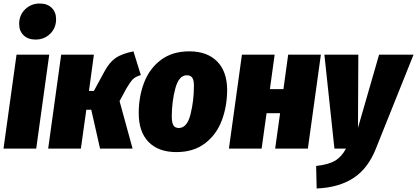

<svg xmlns="http://www.w3.org/2000/svg" viewBox="-23 -845 2372 1092"><path d="M257 -534 183 0H-3L71 -534ZM86 -709Q86 -759 120 -792Q154 -825 203 -825Q246 -825 271 -800.5Q296 -776 296 -736Q296 -686 262.5 -653Q229 -620 179 -620Q136 -620 111 -644.5Q86 -669 86 -709Z M778 -418Q747 -409 732 -393.5Q717 -378 696 -342L657 -270L731 0H546L496 -221H468L437 0H251L325 -534H511L483 -328H511L572 -440Q599 -490 633.5 -514.5Q668 -539 736 -553Z M766 -202Q766 -295 796.5 -375Q827 -455 892 -504Q957 -553 1054 -553Q1155 -553 1212 -495.5Q1269 -438 1269 -331Q1268 -237 1237.5 -157.5Q1207 -78 1142 -29Q1077 20 980 20Q879 20 822.5 -37Q766 -94 766 -202ZM1080 -357Q1080 -389 1070.5 -403Q1061 -417 1040 -417Q994 -417 974 -341.5Q954 -266 954 -182Q954 -147 963.5 -132Q973 -117 994 -117Q1041 -117 1060.5 -194.5Q1080 -272 1080 -357Z M1542 0 1570 -201H1493L1465 0H1279L1353 -534H1539L1512 -338H1589L1616 -534H1802L1728 0Z M2115 0Q2070 114 1986.5 168Q1903 222 1778 227L1775 99Q1845 91 1882 69.5Q1919 48 1945 0H1879L1822 -534H2015L2013 -118L2133 -534H2329Z"/></svg>

Font: Fira Sans Condensed Black
Style: Italic
Weight: 900
Width: 3
Italic angle: -8°
Designer: Carrois Corporate & Edenspiekermann AG
Foundry: Carrois Corporate GbR & Edenspiekermann AG
Version: Version 4.203